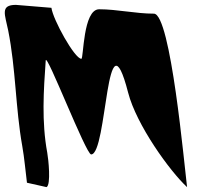

<svg xmlns="http://www.w3.org/2000/svg" viewBox="-61 -755 837 787"><path d="M49.5 -6 129.8 12C148.6 2.5 137.5 -103.1 132.7 -129C109.1 -256.6 117.8 -383.9 126.4 -507C128.9 -543.5 291.3 -122 312.6 -122C379.4 -122 373.1 -728 464.3 -375C498.2 -243.5 634.6 -53.7 705.8 12C694.6 -75.1 639 -699 569.8 -699C495 -699 419.1 -717 345.5 -717C278.7 -717 282 -514 272.5 -514C244.9 -514 155.8 -675.4 149.8 -723C149.7 -723.2 4.2 -735 4.2 -735C-61.9 -735 -40.3 -694.7 -27.4 -630C4 -472.5 2.2 -314.1 30.3 -156C39.1 -106.1 43.1 -56 49.5 -6Z"/></svg>

Font: Rocketfuel
Style: Regular
Weight: 400
Designer: Mew Too
Foundry: Cannot Into Space Fonts.
Version: Version 0.27